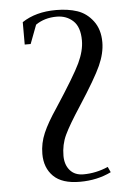

<svg xmlns="http://www.w3.org/2000/svg" viewBox="-54 -493 583 837"><g transform="rotate(-5 238.0 -74.5)"><path d="M74 -314V-412Q134 -452 223 -452Q275 -452 315.5 -438.5Q356 -425 384 -388Q412 -351 412 -295Q412 -247 388 -193.5Q364 -140 290 -26Q239 52 219.5 93.5Q200 135 200 184Q200 223 221 247.5Q242 272 280 272Q335 272 388 249L399 273Q338 303 262 303Q184 303 146.5 266Q109 229 109 168Q109 121 128 77Q147 33 187 -26Q274 -159 299 -212Q324 -265 324 -310Q324 -369 295 -396Q266 -423 223 -423Q170 -423 131 -396L100 -314Z"/></g></svg>

Font: Dihjauti
Style: Bold
Weight: 700
Designer: T. Christopher White
Version: Version 3.0.0